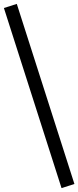

<svg xmlns="http://www.w3.org/2000/svg" viewBox="-46 -766 401 983"><path d="M269 197 -26 -725 40 -746 335 176Z"/></svg>

Font: Piazzolla 24pt
Style: Bold
Weight: 700
Designer: Juan Pablo del Peral
Foundry: Huerta Tipografica
Version: Version 2.005